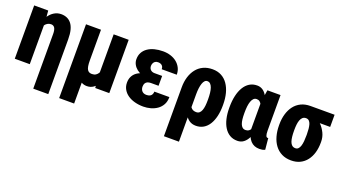

<svg xmlns="http://www.w3.org/2000/svg" viewBox="-61 -1062 3164 1788"><g transform="rotate(20 1521.5 -167.5)"><path d="M193.4 -415.5V0H44.9V-528.3H184.1ZM165 -282.2 138.7 -281.2Q138.7 -336.9 151.4 -383.8Q164.1 -430.7 187.3 -465.3Q210.4 -500 241.9 -519Q273.4 -538.1 311 -538.1Q341.8 -538.1 367.2 -527.3Q392.6 -516.6 411.6 -493.2Q430.7 -469.7 440.7 -431.4Q450.7 -393.1 450.7 -337.4V203.1H301.8V-337.9Q301.8 -358.4 298.8 -373.5Q295.9 -388.7 289.8 -398.4Q283.7 -408.2 274.4 -412.8Q265.1 -417.5 253.4 -417.5Q233.4 -417.5 217 -407.2Q200.7 -397 189.2 -378.7Q177.7 -360.4 171.4 -335.7Q165 -311 165 -282.2Z M832.5 -528.3H981.4V0H841.8L832.5 -122.1ZM850.1 -245.6 908.7 -246.6Q908.7 -190.9 899.2 -144Q889.6 -97.2 871.1 -62.5Q852.5 -27.8 825.2 -8.8Q797.9 10.3 761.7 10.3Q733.4 10.3 711.2 -1.5Q689 -13.2 672.1 -37.8Q655.3 -62.5 643.1 -101.6L629.9 -225.6H707Q707 -190.4 710.9 -168.2Q714.8 -146 722.7 -133.8Q730.5 -121.6 741.7 -116.7Q752.9 -111.8 767.6 -111.8Q790 -111.8 805.9 -121.8Q821.8 -131.8 831.5 -149.9Q841.3 -168 845.7 -192.4Q850.1 -216.8 850.1 -245.6ZM558.6 -528.3H707V203.1H558.6Z M1278.8 -287.1H1389.2V-221.2H1313.5Q1295.9 -221.2 1281.7 -215.6Q1267.6 -210 1259.5 -197Q1251.5 -184.1 1251.5 -162.1Q1251.5 -151.4 1254.9 -140.6Q1258.3 -129.9 1265.6 -121.1Q1272.9 -112.3 1284.2 -107.4Q1295.4 -102.5 1311 -102.5Q1332.5 -102.5 1345.7 -109.6Q1358.9 -116.7 1365 -129.4Q1371.1 -142.1 1371.1 -156.7H1520Q1520 -113.3 1502.9 -81.8Q1485.8 -50.3 1457 -30Q1428.2 -9.8 1392.8 0Q1357.4 9.8 1320.8 9.8Q1274.9 9.8 1235.1 -1Q1195.3 -11.7 1165.8 -32.2Q1136.2 -52.7 1119.4 -82.3Q1102.5 -111.8 1102.5 -149.4Q1102.5 -182.6 1115 -208.3Q1127.4 -233.9 1150.4 -251.5Q1173.3 -269 1205.8 -278.1Q1238.3 -287.1 1278.8 -287.1ZM1389.2 -252H1278.8Q1242.7 -252 1211.9 -262.2Q1181.2 -272.5 1158.4 -290.8Q1135.7 -309.1 1123 -333Q1110.4 -356.9 1110.4 -383.8Q1110.4 -421.4 1126 -450Q1141.6 -478.5 1169.7 -498Q1197.8 -517.6 1236.3 -527.6Q1274.9 -537.6 1320.8 -537.6Q1360.4 -537.6 1395.3 -526.6Q1430.2 -515.6 1456.3 -494.6Q1482.4 -473.6 1497.8 -443.8Q1513.2 -414.1 1513.2 -376H1364.3Q1364.3 -392.6 1357.7 -403.6Q1351.1 -414.6 1339.1 -420.2Q1327.1 -425.8 1311.5 -425.8Q1292.5 -425.8 1281.2 -417.5Q1270 -409.2 1264.6 -396.7Q1259.3 -384.3 1259.3 -370.6Q1259.3 -358.9 1263.2 -349.4Q1267.1 -339.8 1274.4 -333Q1281.7 -326.2 1291.5 -322.5Q1301.3 -318.8 1313.5 -318.8H1389.2Z M1596.7 203.1V-282.2Q1596.7 -337.4 1610.8 -384Q1625 -430.7 1652.1 -465.3Q1679.2 -500 1719.2 -519Q1759.3 -538.1 1811 -538.1Q1860.8 -538.1 1898.9 -517.8Q1937 -497.6 1962.6 -460.4Q1988.3 -423.3 2001.5 -373Q2014.6 -322.8 2014.6 -261.7V-251.5Q2014.6 -194.3 2003.4 -146.5Q1992.2 -98.6 1970.5 -63.5Q1948.7 -28.3 1916.3 -9Q1883.8 10.3 1841.3 10.3Q1802.2 10.3 1774.7 -9.3Q1747.1 -28.8 1728.5 -64Q1710 -99.1 1698.5 -146Q1687 -192.9 1680.7 -246.6Q1682.6 -246.1 1693.8 -241.7Q1705.1 -237.3 1715.8 -233.4Q1726.6 -229.5 1727.5 -229.5Q1726.6 -193.4 1733.6 -166.3Q1740.7 -139.2 1757.6 -124.8Q1774.4 -110.4 1802.2 -110.4Q1820.8 -110.4 1833 -120.8Q1845.2 -131.3 1852.5 -150.4Q1859.9 -169.4 1862.8 -195.3Q1865.7 -221.2 1865.7 -251.5V-261.7Q1865.7 -294.4 1862.5 -322.5Q1859.4 -350.6 1852.1 -371.8Q1844.7 -393.1 1832.5 -405.3Q1820.3 -417.5 1801.8 -417.5Q1787.6 -417.5 1776.9 -406.2Q1766.1 -395 1759 -374.5Q1752 -354 1748.5 -326.7Q1745.1 -299.3 1745.1 -267.1L1745.6 203.1Z M2078.1 -251.5V-261.7Q2078.1 -322.8 2089.4 -373Q2100.6 -423.3 2122.8 -460.4Q2145 -497.6 2177.5 -517.8Q2210 -538.1 2252.9 -538.1Q2281.7 -538.1 2304.4 -524.4Q2327.1 -510.7 2343.3 -485.8Q2359.4 -460.9 2371.1 -426.8Q2382.8 -392.6 2390.4 -351.1Q2397.9 -309.6 2402.3 -263.7V-249Q2396.5 -194.8 2385.7 -147.7Q2375 -100.6 2357.7 -65.2Q2340.3 -29.8 2314.2 -10Q2288.1 9.8 2252 9.8Q2209 9.8 2176.8 -9.5Q2144.5 -28.8 2122.6 -63.7Q2100.6 -98.6 2089.4 -146.5Q2078.1 -194.3 2078.1 -251.5ZM2227.1 -261.7V-251.5Q2227.1 -221.2 2230 -195.3Q2232.9 -169.4 2240 -150.6Q2247.1 -131.8 2259.3 -121.3Q2271.5 -110.8 2290.5 -110.8Q2309.6 -110.8 2322.3 -119.6Q2335 -128.4 2343 -145Q2351.1 -161.6 2355.2 -185.1Q2359.4 -208.5 2360.8 -237.3V-273.9Q2359.9 -306.6 2355.5 -333.3Q2351.1 -359.9 2342.8 -378.7Q2334.5 -397.5 2322 -407.5Q2309.6 -417.5 2291.5 -417.5Q2272.9 -417.5 2260.7 -405.3Q2248.5 -393.1 2241 -371.8Q2233.4 -350.6 2230.2 -322.5Q2227.1 -294.4 2227.1 -261.7ZM2356.4 -528.3H2486.3V-176.3Q2486.3 -157.7 2488 -145.8Q2489.7 -133.8 2492.7 -126.2Q2495.6 -118.7 2500.2 -115.5Q2504.9 -112.3 2511.2 -112.3Q2513.2 -112.3 2514.2 -112.8Q2515.1 -113.3 2515.6 -113.8L2526.4 -1Q2512.2 5.9 2499.5 8.1Q2486.8 10.3 2471.2 10.3Q2444.3 10.3 2422.4 1.5Q2400.4 -7.3 2383.5 -25.6Q2366.7 -43.9 2355 -71.8Q2343.3 -99.6 2337.9 -137.7V-416Z M2569.3 -258.8V-269Q2569.3 -324.7 2583.3 -372.1Q2597.2 -419.4 2624 -454.3Q2650.9 -489.3 2690.9 -508.8Q2731 -528.3 2783.7 -528.3Q2791.5 -522.5 2799.8 -505.9Q2808.1 -489.3 2823.2 -472.2Q2838.4 -455.1 2866.7 -446.3Q2895.5 -432.6 2923.8 -403.1Q2952.1 -373.5 2971.2 -334Q2990.2 -294.4 2990.2 -249V-238.8Q2990.2 -186 2977.1 -140.6Q2963.9 -95.2 2937.7 -61.3Q2911.6 -27.3 2873.3 -8.5Q2835 10.3 2784.7 10.3Q2731.9 10.3 2691.7 -10Q2651.4 -30.3 2624.3 -66.4Q2597.2 -102.5 2583.3 -151.9Q2569.3 -201.2 2569.3 -258.8ZM2717.8 -269V-258.8Q2717.8 -227.5 2720.7 -200.7Q2723.6 -173.8 2730.7 -153.6Q2737.8 -133.3 2751 -121.8Q2764.2 -110.4 2784.7 -110.4Q2801.8 -110.4 2813 -121.8Q2824.2 -133.3 2830.6 -153.6Q2836.9 -173.8 2839.4 -200.7Q2841.8 -227.5 2841.8 -258.8V-269Q2841.8 -297.4 2839.4 -322.3Q2836.9 -347.2 2831.1 -366.5Q2825.2 -385.7 2813.7 -396.7Q2802.2 -407.7 2783.7 -407.7Q2764.2 -407.7 2751.2 -396.7Q2738.3 -385.7 2731 -366.5Q2723.6 -347.2 2720.7 -322.3Q2717.8 -297.4 2717.8 -269ZM3022 -528.3V-407.7H2783.7V-528.3Z"/></g></svg>

Font: Roboto Condensed ExtraBold
Style: Regular
Weight: 800
Designer: Christian Robertson
Foundry: Google
Version: Version 3.008; 2023